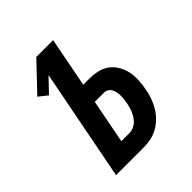

<svg xmlns="http://www.w3.org/2000/svg" viewBox="-185 -795 919 919"><g transform="rotate(-45 275.0 -335.0)"><path d="M75 0 185 -567 118 -497 74 -532 205 -670H319L270 -417H312Q341 -417 367.5 -410.5Q394 -404 415 -388.5Q436 -373 449.5 -349.5Q463 -326 468.5 -299.5Q474 -273 472.5 -244.5Q471 -216 465 -187Q461 -163 452.5 -139.5Q444 -116 431 -94Q418 -72 399.5 -53.5Q381 -35 358.5 -22.5Q336 -10 311.5 -5Q287 0 263 0ZM263 -97Q275 -97 287 -101.5Q299 -106 309.5 -114.5Q320 -123 327.5 -134.5Q335 -146 340.5 -157.5Q346 -169 349 -181Q352 -193 355 -205Q357 -218 358.5 -230Q360 -242 360 -254Q360 -266 357.5 -277.5Q355 -289 349.5 -299Q344 -309 334 -314.5Q324 -320 312 -320H251L208 -97Z"/></g></svg>

Font: Lode Term
Style: Bold Italic
Weight: 700
Italic angle: -11°
Monospace: yes
Designer: Belleve Invis
Foundry: Belleve Invis
Version: Version 29.2.0